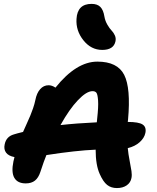

<svg xmlns="http://www.w3.org/2000/svg" viewBox="-20 -976 807 984"><path d="M503.9 -720.2Q446.8 -720.2 407.5 -769.5Q368.2 -818.8 372.1 -878.9Q376.5 -956.1 449.2 -956.1Q479 -956.1 494.4 -940.4Q509.8 -924.8 515.1 -891.1Q519 -868.7 530.3 -849.4Q541.5 -830.1 551.8 -819.6Q562 -809.1 568.6 -794.7Q575.2 -780.3 571.8 -764.2Q562.5 -720.2 503.9 -720.2ZM579.1 -12.2Q549.3 -12.2 529.1 -28.3Q508.8 -44.4 491.2 -84Q470.2 -129.9 470.2 -209Q368.2 -204.6 217.8 -181.2Q205.6 -152.3 187 -95.2Q177.2 -64.9 159.2 -50.5Q141.1 -36.1 111.8 -36.1Q70.3 -36.1 53.7 -64.2Q37.1 -92.3 48.8 -148.9Q49.3 -150.9 51.3 -158.9Q53.2 -167 54.2 -170.9Q23.4 -176.8 11 -193.8Q-1.5 -210.9 3.9 -235.8Q11.7 -275.9 50.8 -287.1Q65.9 -292 98.1 -299.8Q103 -311 116.5 -340.8Q129.9 -370.6 135.7 -384.5Q141.6 -398.4 149.4 -420.9Q157.2 -443.4 161.1 -462.9Q168 -499 185.8 -519Q203.6 -539.1 229 -539.1Q246.6 -539.1 264.2 -526.9Q371.1 -660.2 479 -660.2Q582 -660.2 616.5 -592.3Q650.9 -524.4 636.2 -362.8Q636.2 -360.8 635.5 -356.9Q634.8 -353 634.8 -351.1Q690.9 -351.1 710.9 -337.9Q731 -324.7 725.1 -294.9Q719.7 -268.6 695.6 -247.1Q671.4 -225.6 634.8 -216.8Q637.7 -186 644.3 -152.6Q650.9 -119.1 653.8 -99.1Q656.7 -79.1 653.8 -64Q649.4 -40 629.4 -26.1Q609.4 -12.2 579.1 -12.2ZM454.1 -508.8Q423.3 -508.8 379.4 -462.6Q335.4 -416.5 290 -335Q371.6 -344.2 476.1 -349.1Q476.6 -352.1 477.1 -358.6Q477.5 -365.2 478 -368.2Q484.9 -429.2 482.7 -460.4Q480.5 -491.7 474.4 -500.2Q468.3 -508.8 454.1 -508.8Z"/></svg>

Font: Shantell Sans Irregular Bouncy
Style: Bold Italic
Weight: 700
Italic angle: -11.31°
Designer: Stephen Nixon, Anya Danilova, Shantell Martin
Foundry: Arrow Type
Version: Version 1.006;[9816181b4]